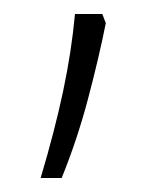

<svg xmlns="http://www.w3.org/2000/svg" viewBox="-20 -124 226 274"><path d="M131 -91Q121 -41 105.5 17.5Q90 76 68 130H38Q58 63 70 6.5Q82 -50 87 -104H126Z"/></svg>

Font: Noto Sans Myanmar UI ExtraCondensed ExtraLight
Style: Regular
Weight: 200
Width: 2
Designer: Monotype Design Team
Foundry: Monotype Imaging Inc.
Version: Version 2.103; ttfautohint (v1.8.4.7-5d5b)